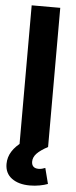

<svg xmlns="http://www.w3.org/2000/svg" viewBox="-62 -760 397 1000"><g transform="rotate(5 136.5 -260.0)"><path d="M211.4 -727.5V0H62V-727.5ZM133.8 208Q74.7 208 39.1 181.6Q3.4 155.3 3.4 106.4Q3.4 71.3 22.5 41Q41.5 10.7 76.7 -13.7L211.4 0Q172.4 21 153.8 40.5Q135.3 60.1 135.3 83Q135.3 99.6 144.3 108.6Q153.3 117.7 171.9 117.7Q181.2 117.7 189.9 115.5Q198.7 113.3 206.5 109.9L227.5 191.9Q210 198.7 184.8 203.4Q159.7 208 133.8 208Z"/></g></svg>

Font: Inter 20pt
Style: Bold
Weight: 700
Version: Version 4.001;git-66647c0bb